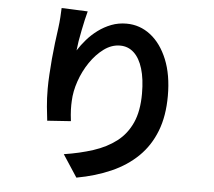

<svg xmlns="http://www.w3.org/2000/svg" viewBox="-58 -873 1116 1001"><g transform="rotate(5 500.0 -372.0)"><path d="M361.2 -803.1Q355.9 -784.8 350 -758.1Q344.2 -731.4 338.1 -701.9Q331.9 -672.4 327.4 -644.4Q322.9 -616.3 320.9 -595.3Q339.4 -624.5 364.2 -653Q388.9 -681.5 420.6 -705.1Q452.3 -728.7 489.4 -743Q526.5 -757.2 568.6 -757.2Q638.6 -757.2 694.6 -713.9Q750.5 -670.5 783.2 -590.7Q815.8 -510.8 815.8 -400.7Q815.8 -294.8 784.8 -215.5Q753.8 -136.1 696.1 -80Q638.3 -23.8 557.7 11.7Q477.1 47.3 377.8 65.4L301.9 -50.7Q385 -63.5 454.4 -86.1Q523.9 -108.7 574.6 -147.7Q625.3 -186.7 652.9 -248.1Q680.5 -309.5 680.5 -400.3Q680.5 -477.4 664.2 -530.9Q648 -584.4 617.7 -612.3Q587.5 -640.3 545.3 -640.3Q501 -640.3 461 -611Q421 -581.6 389.4 -535.1Q357.8 -488.5 339.4 -434.7Q320.9 -380.9 319.1 -331.1Q317.8 -310.5 318.6 -285.3Q319.4 -260.2 323.8 -225.4L200.5 -217Q196.8 -245.7 192.6 -289.6Q188.4 -333.4 188.4 -383.6Q188.4 -418.8 190.9 -458.6Q193.3 -498.5 196.8 -540.2Q200.4 -581.8 205.6 -623.8Q210.8 -665.7 216.2 -704.1Q220 -732.8 221.8 -760.7Q223.7 -788.5 224.2 -808.8Z"/></g></svg>

Font: Noto Sans SC Thin
Style: Regular
Weight: 100
Designer: Ryoko NISHIZUKA 西塚涼子 (kana, bopomofo & ideographs); Paul D. Hunt (Latin, Greek & Cyrillic); Sandoll Communications 산돌커뮤니
Foundry: Adobe
Version: Version 2.004-H2;hotconv 1.0.118;makeotfexe 2.5.65603